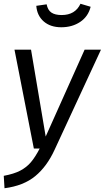

<svg xmlns="http://www.w3.org/2000/svg" viewBox="-29 -790 557 1021"><path d="M262 5Q221 95 158.5 146.5Q96 198 -5 211L-9 145Q45 135 78.5 117.5Q112 100 135 73Q158 46 182 0H151L48 -526H136L214 -64L421 -526H508ZM164 -759 219 -767Q225 -736 244.5 -723Q264 -710 299 -710Q371 -710 399 -770L453 -754Q440 -702 397.5 -673.5Q355 -645 297 -645Q239 -645 203.5 -676Q168 -707 164 -759Z"/></svg>

Font: Fira Sans Book
Style: Italic
Weight: 350
Italic angle: -8°
Designer: bBox Type GmbH & Carrois Corporate GbR & Edenspiekermann AG
Foundry: bBox Type GmbH & Carrois Corporate GbR & Edenspiekermann AG
Version: Version 4.301